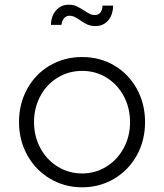

<svg xmlns="http://www.w3.org/2000/svg" viewBox="-20 -786 699 818"><path d="M61 -266Q61 -344 96 -407.5Q131 -471 192.5 -507Q254 -543 330 -543Q406 -543 467 -507Q528 -471 563 -407.5Q598 -344 598 -266Q598 -187 562.5 -123.5Q527 -60 465.5 -24Q404 12 330 12Q255 12 193.5 -24.5Q132 -61 96.5 -124.5Q61 -188 61 -266ZM330 -47Q386 -47 433 -76Q480 -105 507 -155Q534 -205 534 -266Q534 -327 507 -377Q480 -427 433.5 -455.5Q387 -484 330 -484Q273 -484 226 -455.5Q179 -427 152 -377Q125 -327 125 -266Q125 -205 152 -155Q179 -105 226 -76Q273 -47 330 -47ZM321 -700Q306 -710 296.5 -714.5Q287 -719 276 -719Q263 -719 253.5 -709Q244 -699 242 -680H197Q198 -719 219.5 -742.5Q241 -766 273 -766Q292 -766 306 -759.5Q320 -753 339 -741Q352 -732 362 -727Q372 -722 384 -722Q414 -722 417 -762H462Q461 -722 440.5 -698.5Q420 -675 387 -675Q367 -675 352.5 -681.5Q338 -688 321 -700Z"/></svg>

Font: Evergrow Sans
Style: Light
Weight: 300
Foundry: 10Web
Version: Version 1.000